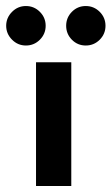

<svg xmlns="http://www.w3.org/2000/svg" viewBox="-82 -617 370 637"><path d="M-42.2 -577.5Q-23 -597 4 -597Q31 -597 50.2 -577.8Q69.5 -558.5 69.5 -531.5Q69.5 -504.5 50.2 -485.2Q31 -466 4 -466Q-23 -466 -42.2 -485.5Q-61.5 -505 -61.5 -531.5Q-61.5 -558 -42.2 -577.5ZM156.5 -577.8Q175.5 -597 202.5 -597Q229.5 -597 248.8 -577.8Q268 -558.5 268 -531.5Q268 -504.5 248.8 -485.2Q229.5 -466 202.5 -466Q175.5 -466 156.5 -485.2Q137.5 -504.5 137.5 -531.5Q137.5 -558.5 156.5 -577.8ZM37.5 0V-410.5H154.5V0Z"/></svg>

Font: League Spartan SemiBold
Style: Regular
Weight: 600
Foundry: The League of Moveable Type
Version: Version 2.002